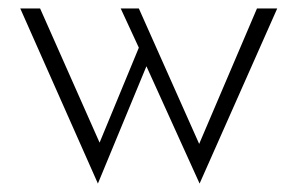

<svg xmlns="http://www.w3.org/2000/svg" viewBox="-20 -411 705 455"><path d="M309 -391 452 -70 589 -391H637L453 24L327 -254L212 24L28 -391H75L216 -73L309 -298L266 -391Z"/></svg>

Font: Synthetic Light
Style: Regular
Weight: 300
Designer: Santiago Orozco
Foundry: Typemade
Version: Version 2.000; ttfautohint (v1.8.4.7-5d5b)